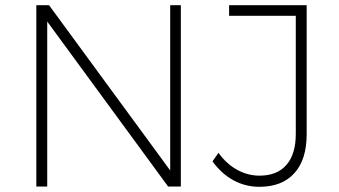

<svg xmlns="http://www.w3.org/2000/svg" viewBox="-20 -719 1305 740"><path d="M636 -699H677V0H628L162 -636V0H120V-699H169L636 -62ZM980 1Q926 1 880 -24Q834 -49 799 -97L822 -130Q853 -87 894 -64.5Q935 -42 980 -42Q1048 -42 1084 -83.5Q1120 -125 1120 -203V-658H863V-699H1162V-202Q1162 -104 1114.5 -51.5Q1067 1 980 1Z"/></svg>

Font: Montserrat arm2 ExtraLight
Style: Regular
Weight: 275
Designer: Julieta Ulanovsky
Foundry: Julieta Ulanovsky
Version: Version 6.000